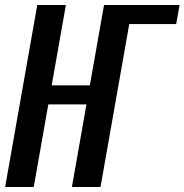

<svg xmlns="http://www.w3.org/2000/svg" viewBox="-24 -745 735 765"><path d="M124.5 -725H238.5L182 -405H334L390.5 -725H691.5L678 -649H491L376.5 0H262.5L320.5 -329H168.5L110.5 0H-3.5Z"/></svg>

Font: JuliaMono BoldItalic
Style: Regular
Weight: 700
Italic angle: -9°
Monospace: yes
Designer: cormullion
Foundry: corm
Version: Version 0.049; ttfautohint (v1.8.4)